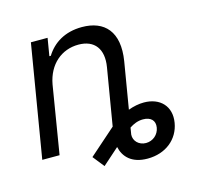

<svg xmlns="http://www.w3.org/2000/svg" viewBox="-99 -665 962 899"><g transform="rotate(-15 382.0 -215.5)"><path d="M169 -328.1C186.1 -423.3 252.8 -477.3 333.8 -477.3C411.9 -477.3 450.3 -426.1 436.1 -340.9L389.9 -65L261.4 48.3L305.4 103.7L385.3 32.7C396 81.7 432.5 122.2 509.9 122.2C598 122.2 661.9 69.6 674.7 -7.1C687.9 -85.2 637.8 -136.4 559.7 -136.4C535.5 -136.4 509.6 -131.4 483.7 -121.8L521.3 -346.6C544 -485.8 480.1 -552.6 370.7 -552.6C288.4 -552.6 230.1 -515.6 196 -460.2H188.9L203.1 -545.5H122.2L31.2 0H115.1ZM464.1 -6.4 469.5 -39.1C489.3 -52.2 510.7 -61.1 535.5 -61.1C572.4 -61.1 593.8 -41.2 588.1 -7.1C582.7 25.6 555.4 49.7 521.3 49.7C487.2 49.7 462 24.5 464.1 -6.4Z"/></g></svg>

Font: Magic Ui Pro
Style: Italic
Weight: 400
Italic angle: -9.39999°
Designer: Stefan Endress, Andreas Faust
Version: Version 1.000;FEAKit 1.0